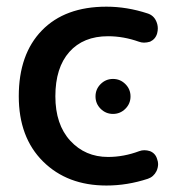

<svg xmlns="http://www.w3.org/2000/svg" viewBox="-20 -576 568 584"><path d="M458 -474.6Q453.1 -457 436.5 -449.2Q426.8 -446.3 418 -446.3Q410.2 -446.3 402.3 -449.2Q355.5 -465.8 308.6 -465.8Q233.4 -465.8 190.9 -418Q148.4 -370.1 148.4 -283.2Q148.4 -197.3 193.8 -147.9Q239.3 -98.6 308.6 -98.6Q356.4 -98.6 403.3 -116.2Q411.1 -119.1 418.9 -119.1Q427.7 -119.1 436.5 -116.2Q453.1 -109.4 458 -91.8Q460.9 -84 460.9 -77.1Q460.9 -66.4 456.1 -55.7Q447.3 -38.1 429.7 -32.2Q367.2 -11.7 303.7 -11.7Q184.6 -11.7 110.8 -85Q37.1 -158.2 37.1 -283.2Q37.1 -411.1 107.4 -483.4Q177.7 -555.7 303.7 -555.7Q366.2 -555.7 428.7 -535.2Q447.3 -529.3 455.1 -511.7Q460 -501 460 -489.3Q460 -482.4 458 -474.6ZM361.3 -245.1Q345.7 -229.5 323.7 -229.5Q301.8 -229.5 286.1 -245.1Q270.5 -260.7 270.5 -282.7Q270.5 -304.7 286.1 -320.3Q301.8 -335.9 323.7 -335.9Q345.7 -335.9 361.3 -320.3Q377 -304.7 377 -282.7Q377 -260.7 361.3 -245.1Z"/></svg>

Font: Gen Jyuu GothicX Medium
Style: Regular
Weight: 500
Designer: Ryoko NISHIZUKA (kana &amp; ideographs); Paul D. Hunt (Latin, Greek &amp; Cyrillic); Wenlong ZHANG (bopomofo); Sandoll C
Version: Version 1.058.20140828